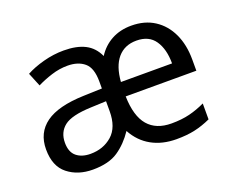

<svg xmlns="http://www.w3.org/2000/svg" viewBox="-93 -688 1037 853"><g transform="rotate(-20 425.5 -261.5)"><path d="M592.3 -533.2Q655.8 -533.2 701.4 -503.7Q747.1 -474.1 771.7 -421.4Q796.4 -368.7 796.4 -298.8V-246.1H462.4Q464.8 -152.3 502.9 -107.9Q541 -63.5 613.3 -63.5Q661.6 -63.5 699 -72.8Q736.3 -82 773.4 -99.6V-24.4Q734.9 -6.8 697.3 1.5Q659.7 9.8 610.4 9.8Q543.5 9.8 493.2 -18.1Q442.9 -45.9 413.1 -100.6Q379.4 -50.3 335 -20.3Q290.5 9.8 215.3 9.8Q144.5 9.8 96.9 -28.1Q49.3 -65.9 49.3 -145.5Q49.3 -224.1 107.9 -266.4Q166.5 -308.6 287.1 -312.5L375 -315.4V-348.6Q375 -412.6 345.2 -437.7Q315.4 -462.9 265.6 -462.9Q227.1 -462.9 189.5 -450.9Q151.9 -439 119.6 -422.9L93.3 -487.3Q127.9 -506.3 176.3 -519.3Q224.6 -532.2 272.5 -532.2Q333.5 -532.2 372.8 -512.2Q412.1 -492.2 432.1 -448.2Q458 -488.8 498.8 -511Q539.6 -533.2 592.3 -533.2ZM591.3 -462.9Q535.2 -462.9 502.4 -424.6Q469.7 -386.2 464.4 -313.5H706.1Q706.1 -380.9 678.2 -421.9Q650.4 -462.9 591.3 -462.9ZM373 -255.9 299.8 -252.9Q208.5 -249.5 173.3 -221.9Q138.2 -194.3 138.2 -144.5Q138.2 -100.6 163.1 -80.1Q188 -59.6 229 -59.6Q290 -59.6 331.5 -96.2Q373 -132.8 373 -209Z"/></g></svg>

Font: Lunasima
Style: Regular
Weight: 400
Designer: The DocRepair Project, Monotype Design Team
Foundry: Google
Version: Version 2.009